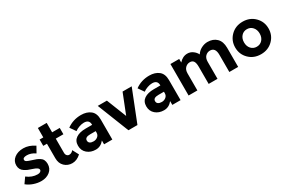

<svg xmlns="http://www.w3.org/2000/svg" viewBox="87 -1766 4174 2841"><g transform="rotate(-30 2174.0 -345.5)"><path d="M269 8Q209 8 144 -13.5Q79 -35 27 -77L93 -171Q177 -106 272 -106Q301 -106 318 -117.5Q335 -129 335 -148Q335 -167 311.5 -183Q288 -199 243.5 -213Q199 -227 175.5 -237Q152 -247 122 -266Q61 -304 61 -378.5Q61 -453 121 -500Q181 -547 276 -547Q371 -547 466 -483L410 -383Q340 -431 270.5 -431Q201 -431 201 -393Q201 -372 223 -360Q245 -348 296 -332Q347 -316 368.5 -307.5Q390 -299 420 -281Q476 -247 476 -167.5Q476 -88 417.5 -40Q359 8 269 8Z M766 -430V-189Q766 -158 782 -140.5Q798 -123 820 -123Q862 -123 891 -161L947 -56Q877 8 799.5 8Q722 8 668.5 -43Q615 -94 615 -182V-430H552V-538H615V-699H766V-538H896V-430Z M1484 0H1343V-65Q1285 8 1199.5 8Q1114 8 1056 -41.5Q998 -91 998 -173.5Q998 -256 1058 -297Q1118 -338 1222 -338H1334V-341Q1334 -427 1243 -427Q1204 -427 1160.5 -411.5Q1117 -396 1087 -373L1020 -470Q1126 -547 1262 -547Q1360 -547 1422 -498Q1484 -449 1484 -343ZM1333 -205V-231H1239Q1149 -231 1149 -175Q1149 -146 1170.5 -130.5Q1192 -115 1232 -115Q1272 -115 1302.5 -139.5Q1333 -164 1333 -205Z M1759 0 1546 -539H1702L1836 -200L1970 -539H2126L1913 0Z M2650 0H2509V-65Q2451 8 2365.5 8Q2280 8 2222 -41.5Q2164 -91 2164 -173.5Q2164 -256 2224 -297Q2284 -338 2388 -338H2500V-341Q2500 -427 2409 -427Q2370 -427 2326.5 -411.5Q2283 -396 2253 -373L2186 -470Q2292 -547 2428 -547Q2526 -547 2588 -498Q2650 -449 2650 -343ZM2499 -205V-231H2405Q2315 -231 2315 -175Q2315 -146 2336.5 -130.5Q2358 -115 2398 -115Q2438 -115 2468.5 -139.5Q2499 -164 2499 -205Z M3281 -290V0H3130V-294Q3130 -358 3110.5 -388Q3091 -418 3047.5 -418Q3004 -418 2970.5 -385.5Q2937 -353 2937 -290V0H2787V-538H2937V-477Q2999 -547 3079 -547Q3130 -547 3171.5 -517Q3213 -487 3234 -444Q3265 -493 3317.5 -520Q3370 -547 3423 -547Q3518 -547 3576 -490.5Q3634 -434 3634 -327V0H3483V-294Q3483 -418 3392 -418Q3347 -418 3314 -385.5Q3281 -353 3281 -290Z M3890 -269Q3890 -203 3927.5 -161.5Q3965 -120 4023.5 -120Q4082 -120 4119.5 -161.5Q4157 -203 4157 -269Q4157 -335 4119.5 -377Q4082 -419 4023.5 -419Q3965 -419 3927.5 -377Q3890 -335 3890 -269ZM4308 -269Q4308 -152 4227 -72Q4146 8 4023.5 8Q3901 8 3820 -72Q3739 -152 3739 -269Q3739 -386 3820 -466.5Q3901 -547 4023.5 -547Q4146 -547 4227 -466.5Q4308 -386 4308 -269Z"/></g></svg>

Font: Montreal
Style: Bold
Weight: 700
Designer: Julieta Ulanovsky, usr_local_share
Foundry: Julieta Ulanovsky, usr_local_share
Version: Version 2.001